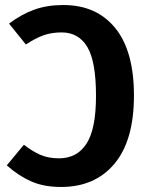

<svg xmlns="http://www.w3.org/2000/svg" viewBox="-20 -728 587 764"><path d="M513 -348Q513 -169 435.5 -76.5Q358 16 223 16Q154 16 103.5 -6.5Q53 -29 7 -70L75 -152Q110 -125 141.5 -111.5Q173 -98 215 -98Q286 -98 324 -156Q362 -214 362 -347Q362 -483 327.5 -541Q293 -599 225 -599Q185 -599 153 -587.5Q121 -576 83 -551L16 -634Q65 -671 116 -689.5Q167 -708 232 -708Q364 -708 438.5 -616.5Q513 -525 513 -348Z"/></svg>

Font: Fira Sans Condensed SemiBold
Style: Regular
Weight: 600
Width: 3
Designer: bBox Type GmbH & Carrois Corporate GbR & Edenspiekermann AG
Foundry: bBox Type GmbH & Carrois Corporate GbR & Edenspiekermann AG
Version: Version 4.301